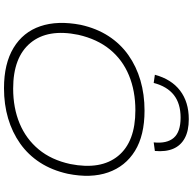

<svg xmlns="http://www.w3.org/2000/svg" viewBox="-22 -958 988 985"><g transform="rotate(90 472.5 -466.0)"><path d="M433 8Q307 8 226 -41Q145 -90 115 -178.5Q85 -267 108 -386Q126 -467 165.5 -528Q205 -589 263 -630Q321 -671 393 -692Q465 -713 548 -713Q675 -713 754.5 -664Q834 -615 865 -526.5Q896 -438 872 -319Q854 -238 814.5 -177Q775 -116 717 -75Q659 -34 587.5 -13Q516 8 433 8ZM435 -39Q534 -39 613.5 -72Q693 -105 747 -170Q801 -235 822 -332Q853 -489 780.5 -577.5Q708 -666 546 -666Q447 -666 367 -633Q287 -600 234 -535Q181 -470 159 -373Q127 -217 200.5 -128Q274 -39 435 -39ZM406 -760 364 -766Q387 -851 445.5 -895.5Q504 -940 592 -940Q651 -940 689 -919.5Q727 -899 743.5 -860.5Q760 -822 755 -766L711 -760Q718 -828 687.5 -863Q657 -898 584 -898Q512 -898 468 -863.5Q424 -829 406 -760Z"/></g></svg>

Font: Nunito Sans 10pt Expanded ExtraLight
Style: Italic
Weight: 250
Width: 7
Italic angle: -9°
Designer: Vernon Adams
Foundry: Vernon Adams
Version: Version 3.101;gftools[0.9.27]